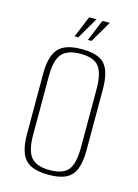

<svg xmlns="http://www.w3.org/2000/svg" viewBox="-101 -689 543 753"><g transform="rotate(15 170.0 -312.0)"><path d="M171 7Q127 7 100 -6Q73 -19 61 -48.5Q49 -78 49 -125V-372Q49 -440 75.5 -471.5Q102 -503 171 -503Q240 -503 265.5 -472.5Q291 -442 291 -372V-125Q291 -79 280 -49.5Q269 -20 243 -6.5Q217 7 171 7ZM171 -12Q224 -12 245.5 -37.5Q267 -63 267 -130V-367Q267 -429 246.5 -456.5Q226 -484 171 -484Q118 -484 95.5 -458Q73 -432 73 -367V-130Q73 -64 95.5 -38Q118 -12 171 -12ZM130 -544 166 -631H196L145 -544ZM184 -544 220 -631H250L199 -544Z"/></g></svg>

Font: Alumni Sans Thin
Style: Regular
Weight: 100
Designer: Robert E. Leuschke
Foundry: Robert E. Leuschke
Version: Version 1.018